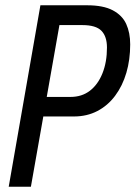

<svg xmlns="http://www.w3.org/2000/svg" viewBox="-20 -707 513 727"><path d="M13 0 133 -687H310Q371 -687 407 -668Q443 -649 458 -616Q473 -583 473 -539Q473 -481 458.5 -431.5Q444 -382 416 -344.5Q388 -307 348.5 -286.5Q309 -266 260 -266H144L97 0ZM157 -340H247Q290 -340 320.5 -363.5Q351 -387 368 -429.5Q385 -472 385 -527Q385 -569 364 -590.5Q343 -612 292 -612H205Z"/></svg>

Font: Archivo ExtraCondensed
Style: Italic
Weight: 400
Width: 2
Italic angle: -10°
Designer: Hector Gatti
Foundry: Omnibus-Type
Version: Version 2.001